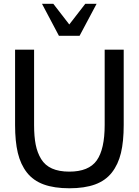

<svg xmlns="http://www.w3.org/2000/svg" viewBox="-20 -986 737 1020"><path d="M348.1 14.2H349.1Q268.1 14.2 212.4 -6.1Q156.7 -26.4 123 -69.3Q89.4 -112.3 74.7 -173.6Q60.1 -234.9 60.1 -321.8V-722.2H161.1V-321.8Q161.1 -260.7 169.7 -217.5Q178.2 -174.3 198.7 -140.9Q219.2 -107.4 256.3 -90.8Q293.5 -74.2 348.1 -74.2Q451.7 -74.2 493.9 -133.8Q536.1 -193.4 536.1 -321.8V-722.2H637.2V-321.8Q637.2 -234.9 622.6 -173.6Q607.9 -112.3 574.2 -69.3Q540.5 -26.4 484.9 -6.1Q429.2 14.2 348.1 14.2ZM493.2 -965.8 402.8 -795.9H293L203.1 -965.8H263.2L348.1 -856L433.1 -965.8Z"/></svg>

Font: Perun
Style: Regular
Weight: 400
Version: Version 1.0000